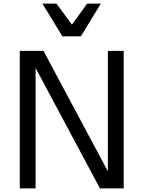

<svg xmlns="http://www.w3.org/2000/svg" viewBox="-20 -1048 798 1068"><path d="M90 -765H222L580 -95V-765H668V0H536L178 -670V0H90ZM216 -1028H294L380 -911L465 -1028H541L430 -846H327Z"/></svg>

Font: Application
Style: Regular
Weight: 400
Designer: Wei Huang
Foundry: Wei Huang
Version: Version 0.012